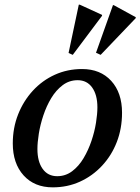

<svg xmlns="http://www.w3.org/2000/svg" viewBox="-20 -793 604 826"><path d="M207 13Q128 13 81.5 -38.5Q35 -90 35 -176Q35 -243 58 -301Q81 -359 121.5 -403Q162 -447 216 -471.5Q270 -496 333 -496Q412 -496 458.5 -445Q505 -394 505 -308Q505 -240 482.5 -182Q460 -124 419 -80Q378 -36 324 -11.5Q270 13 207 13ZM226 -35Q262 -35 290.5 -56.5Q319 -78 339.5 -112.5Q360 -147 373.5 -187Q387 -227 393 -265Q399 -303 399 -331Q399 -385 376.5 -416.5Q354 -448 314 -448Q278 -448 249.5 -426.5Q221 -405 200.5 -371Q180 -337 166.5 -296.5Q153 -256 147 -218Q141 -180 141 -152Q141 -98 163.5 -66.5Q186 -35 226 -35ZM293 -557 275 -565 319 -773H323L419 -729V-725ZM413 -557 393 -566 466 -771H469L564 -719V-715Z"/></svg>

Font: Platypi
Style: Italic
Weight: 400
Italic angle: -13°
Designer: David Sargent
Foundry: Bolt Cutter Type
Version: Version 1.200; ttfautohint (v1.8.4.7-5d5b)